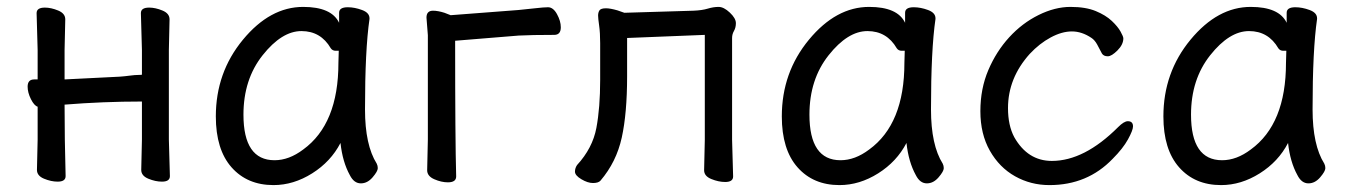

<svg xmlns="http://www.w3.org/2000/svg" viewBox="-20 -512 3914 556"><path d="M147 14Q128 14 107.5 5.5Q87 -3 87 -20L89 -108V-203Q79 -206 69.5 -225Q60 -244 60 -261Q60 -282 79 -282H89V-367L86 -474Q86 -490 110 -490Q128 -490 148.5 -481.5Q169 -473 169 -456L167 -367V-282L327 -290Q341 -291 356 -293Q371 -295 381 -295Q391 -295 391 -296V-367L388 -474Q388 -490 412 -490Q430 -490 450.5 -481.5Q471 -473 471 -456L469 -367V-108L472 -2Q472 14 449 14Q430 14 409.5 5.5Q389 -3 389 -20L391 -108V-218Q278 -218 167 -209Q167 -109 170 -2Q170 14 147 14Z M772 24Q696 24 650.5 -27.5Q605 -79 605 -175Q605 -302 683.5 -397Q762 -492 858 -492Q940 -492 962 -446V-475Q962 -491 987 -491Q1007 -491 1028.5 -483Q1050 -475 1050 -459V-457Q1037 -368 1037 -195Q1037 -92 1071 -38Q1074 -32 1074 -25Q1074 -16 1059 1.5Q1044 19 1025 19Q1005 19 993 -5Q972 -43 966 -98Q938 -44 884 -10Q830 24 772 24ZM775 -48Q817 -48 858 -79Q960 -153 960 -330L961 -365H952Q943 -365 938 -372Q909 -422 853 -422Q796 -422 740.5 -352Q685 -282 685 -180Q685 -48 775 -48Z M1277 16Q1258 16 1237.5 7Q1217 -2 1217 -19L1219 -108V-410L1215 -461Q1215 -481 1234 -481Q1248 -481 1267 -475L1285 -468L1481 -483Q1503 -485 1529 -488Q1555 -491 1567 -491Q1582 -491 1593 -471Q1604 -451 1604 -433Q1604 -411 1585 -411Q1520 -411 1482 -409L1298 -394Q1298 -107 1301 -1Q1301 16 1277 16Z M1697 18Q1682 18 1663.5 7Q1645 -4 1645 -15Q1645 -25 1651 -34Q1696 -83 1707 -141.5Q1718 -200 1718 -281V-387Q1718 -417 1715 -438Q1712 -459 1712 -467Q1712 -476 1716 -482Q1720 -488 1735 -488Q1747 -488 1768 -482L1788 -475L1988 -481Q2013 -482 2029.5 -487Q2046 -492 2061 -492Q2076 -492 2093.5 -475.5Q2111 -459 2111 -445Q2111 -432 2105.5 -422.5Q2100 -413 2100 -402V-107L2103 -1Q2103 15 2080 15Q2061 15 2040 6.5Q2019 -2 2019 -19L2021 -107V-411L1796 -402V-291Q1796 -184 1780.5 -113.5Q1765 -43 1719 11Q1713 18 1697 18Z M2411 24Q2335 24 2289.5 -27.5Q2244 -79 2244 -175Q2244 -302 2322.5 -397Q2401 -492 2497 -492Q2579 -492 2601 -446V-475Q2601 -491 2626 -491Q2646 -491 2667.5 -483Q2689 -475 2689 -459V-457Q2676 -368 2676 -195Q2676 -92 2710 -38Q2713 -32 2713 -25Q2713 -16 2698 1.5Q2683 19 2664 19Q2644 19 2632 -5Q2611 -43 2605 -98Q2577 -44 2523 -10Q2469 24 2411 24ZM2414 -48Q2456 -48 2497 -79Q2599 -153 2599 -330L2600 -365H2591Q2582 -365 2577 -372Q2548 -422 2492 -422Q2435 -422 2379.5 -352Q2324 -282 2324 -180Q2324 -48 2414 -48Z M3019 24Q2965 24 2919.5 -1.5Q2874 -27 2846.5 -75.5Q2819 -124 2819 -190Q2819 -255 2842 -309Q2865 -363 2902.5 -404Q2940 -445 2987.5 -468.5Q3035 -492 3080 -492Q3124 -492 3153 -480Q3182 -468 3199.5 -451.5Q3217 -435 3225 -420.5Q3233 -406 3233 -401Q3233 -383 3216 -366Q3199 -349 3188 -349Q3176 -349 3171 -357Q3164 -371 3157 -383.5Q3150 -396 3141 -402Q3113 -421 3084 -421Q3055 -421 3022.5 -403.5Q2990 -386 2962 -356Q2899 -286 2899 -199Q2899 -149 2917 -115Q2956 -46 3026 -46Q3120 -46 3218 -144Q3235 -161 3246 -161Q3261 -161 3261 -146Q3261 -135 3246.5 -108.5Q3232 -82 3202 -52Q3129 24 3019 24Z M3516 24Q3440 24 3394.5 -27.5Q3349 -79 3349 -175Q3349 -302 3427.5 -397Q3506 -492 3602 -492Q3684 -492 3706 -446V-475Q3706 -491 3731 -491Q3751 -491 3772.5 -483Q3794 -475 3794 -459V-457Q3781 -368 3781 -195Q3781 -92 3815 -38Q3818 -32 3818 -25Q3818 -16 3803 1.5Q3788 19 3769 19Q3749 19 3737 -5Q3716 -43 3710 -98Q3682 -44 3628 -10Q3574 24 3516 24ZM3519 -48Q3561 -48 3602 -79Q3704 -153 3704 -330L3705 -365H3696Q3687 -365 3682 -372Q3653 -422 3597 -422Q3540 -422 3484.5 -352Q3429 -282 3429 -180Q3429 -48 3519 -48Z"/></svg>

Font: LXGW WenKai TC
Style: Bold
Weight: 700
Designer: LXGW / Fontworks Inc.
Foundry: LXGW / Fontworks Inc.
Version: Version 1.330;April 28, 2024